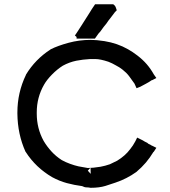

<svg xmlns="http://www.w3.org/2000/svg" viewBox="-20 -892 797 900"><path d="M439.5 -872.1H444.3H447.3H456.1H463.9H472.7H480.5H492.2H502.9H510.7L516.6 -867.2Q521.5 -862.3 523.4 -855.5L527.3 -843.8L518.6 -835Q512.7 -828.1 497.1 -806.6Q487.3 -794.9 478.5 -781.2Q470.7 -772.5 465.8 -765.6Q454.1 -749 450.2 -744.1Q446.3 -739.3 441.4 -734.4Q435.5 -726.6 424.8 -710.9H415H413.1H412.1H401.4H391.6H384.8H377.9H368.2H358.4H338.9V-718.8L331.1 -725.6L339.8 -738.3Q350.6 -753.9 361.3 -771.5Q394.5 -824.2 400.4 -833Q406.2 -842.8 410.6 -849.6Q415 -856.4 425.8 -872.1H435.5H437.5ZM426.8 -615.2Q425.8 -615.2 415.5 -615.2Q405.3 -615.2 404.3 -615.2Q403.3 -615.2 402.3 -615.2Q368.2 -613.3 337.9 -607.4Q304.7 -600.6 274.4 -584Q248 -567.4 223.6 -542.5Q199.2 -517.6 186.5 -495.1Q152.3 -435.5 152.3 -365.2Q152.3 -364.3 152.3 -363.3Q152.3 -361.3 152.3 -359.4Q152.3 -290 184.6 -231.4Q200.2 -205.1 221.7 -181.6Q242.2 -159.2 269.5 -141.6Q287.1 -131.8 308.6 -124Q330.1 -116.2 347.7 -112.3Q384.8 -105.5 391.6 -104.5Q415 -104.5 451.2 -110.4Q472.7 -114.3 495.1 -122.1Q512.7 -129.9 529.3 -138.7Q567.4 -162.1 589.8 -192.4Q603.5 -209 614.3 -229.5L623 -247.1L640.6 -238.3Q649.4 -234.4 658.2 -228.5L668 -223.6H668.9Q672.9 -220.7 675.8 -217.8Q685.5 -213.9 690.4 -210L695.3 -208L712.9 -199.2L704.1 -185.5L702.1 -182.6L701.2 -180.7L699.2 -179.7Q682.6 -152.3 663.6 -129.9Q644.5 -107.4 619.1 -85.9Q574.2 -53.7 521.5 -36.1Q502.9 -29.3 474.1 -20.5Q445.3 -11.7 405.3 -11.7H404.3Q395.5 -13.7 385.7 -13.7Q376 -13.7 365.2 -19.5Q328.1 -24.4 293.5 -33.7Q258.8 -43 224.6 -61.5Q147.5 -106.4 100.6 -179.7L99.6 -180.7Q62.5 -262.7 61.5 -359.4V-364.3Q61.5 -458 101.6 -541V-542Q145.5 -614.3 216.8 -660.2L217.8 -661.1Q251 -677.7 301.3 -691.4Q351.6 -705.1 405.3 -705.1Q431.6 -705.1 469.7 -699.2Q530.3 -689.5 580.1 -661.1Q602.5 -648.4 624 -631.8Q649.4 -612.3 668 -590.8Q686.5 -569.3 701.2 -543L712.9 -526.4L694.3 -516.6H693.4L690.4 -515.6L678.7 -507.8Q672.9 -504.9 663.1 -499Q658.2 -496.1 648.4 -491.2Q643.6 -488.3 637.7 -485.4L620.1 -478.5Q611.3 -499 610.4 -500Q597.7 -518.6 585 -535.2Q572.3 -551.8 554.7 -565.4Q540 -577.1 522.5 -585.9Q505.9 -595.7 488.3 -602.5Q450.2 -615.2 426.8 -615.2ZM405.3 -77.1 404.3 -106.4 391.6 -91.8Z"/></svg>

Font: LeFont
Style: Default
Weight: 400
Designer: Leryon MEDIA
Version: Version 1.0